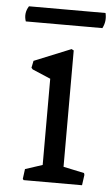

<svg xmlns="http://www.w3.org/2000/svg" viewBox="-49 -681 418 716"><g transform="rotate(5 159.5 -323.5)"><path d="M68.4 -41.5 132.8 -62.5V-385.3L64.9 -414.1L59.6 -419.9L64.9 -446.3L202.6 -502.4L210.9 -498V-62.5L289.1 -45.9L291 -39.1L285.6 0H66.9L63.5 -4.4ZM23.4 -590.3Q13.2 -620.6 30.3 -647.5H316.9Q324.2 -617.2 310.1 -590.3Z"/></g></svg>

Font: Trykker
Style: Regular
Weight: 400
Designer: Magnus Gaarde
Foundry: Magnus Gaarde
Version: Version 1.001